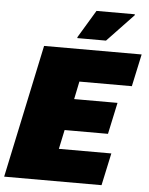

<svg xmlns="http://www.w3.org/2000/svg" viewBox="-64 -939 769 988"><g transform="rotate(5 320.0 -445.5)"><path d="M-5 0 141 -688H645L609 -521H338L319 -429H543L508 -266H284L263 -167H534L498 0ZM308 -743V-748L394 -891H592V-886L456 -743Z"/></g></svg>

Font: Saira Black
Style: Italic
Weight: 900
Italic angle: -12°
Designer: Hector Gatti with collaboration of the Omnibus-Type team
Foundry: Omnibus-Type
Version: Version 1.100; ttfautohint (v1.8.3)